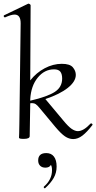

<svg xmlns="http://www.w3.org/2000/svg" viewBox="-28 -745 522 1041"><path d="M466 -76Q470 -76 472.5 -72.5Q475 -69 473 -67Q443 -28 418.5 -9.5Q394 9 369 9Q346 9 324.5 -5.5Q303 -20 271 -58L187 -159Q175 -174 166 -180Q157 -186 145 -186L136 -185L133 -7Q133 8 101 8Q86 8 81 6.5Q76 5 75 2L76 -22L77 -74L84 -619Q84 -666 51 -666Q33 -666 0 -651H-2Q-6 -651 -7.5 -655.5Q-9 -660 -6 -662L125 -725H127Q130 -725 134 -722Q138 -719 138 -717L136 -309Q169 -351 214.5 -375Q260 -399 307 -399Q351 -399 367 -380Q383 -361 383 -339Q383 -303 339.5 -268.5Q296 -234 218 -208L315 -92Q343 -58 361 -46Q379 -34 394 -34Q425 -34 463 -75Q464 -76 466 -76ZM136 -207V-199Q230 -221 269.5 -247Q309 -273 309 -319Q309 -344 299 -356.5Q289 -369 265 -369Q213 -369 176.5 -324Q140 -279 136 -207ZM279 158Q279 192 263 220Q247 248 217 275L215 276Q212 276 210 272.5Q208 269 210 267Q254 229 254 178Q254 158 248 149Q240 164 218 164Q200 164 189.5 153.5Q179 143 179 125Q179 85 223 85Q250 85 264.5 104Q279 123 279 158Z"/></svg>

Font: Cormorant Upright
Style: Regular
Weight: 400
Designer: Christian Thalmann (Catharsis Fonts)
Foundry: Catharsis Fonts
Version: Version 3.302